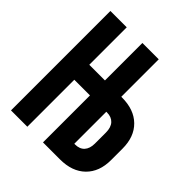

<svg xmlns="http://www.w3.org/2000/svg" viewBox="-199 -864 997 997"><g transform="rotate(45 300.0 -365.0)"><path d="M40 0V-730H160V-455H275V-730H395V-455H400Q489 -455 539.5 -405.5Q590 -356 590 -269V-185Q590 -99 539.5 -49.5Q489 0 400 0H275V-345H160V0ZM395 -110H400Q434 -110 452 -130Q470 -150 470 -186V-267Q470 -305 451.5 -325Q433 -345 400 -345H395Z"/></g></svg>

Font: NKDuy Mono ExtraBold
Style: Regular
Weight: 800
Monospace: yes
Designer: NKDuy
Foundry: NKDuy
Version: Version 2.251; ttfautohint (v1.8.4.7-5d5b)